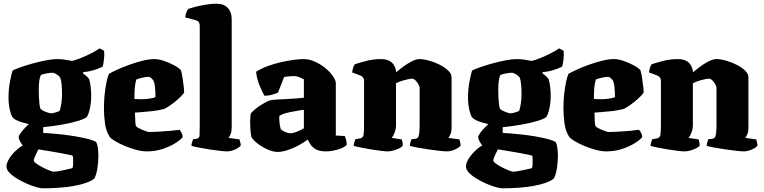

<svg xmlns="http://www.w3.org/2000/svg" viewBox="-20 -820 4137 1040"><path d="M210 200Q199 200 176 193.5Q153 187 125.5 175Q98 163 73 148Q48 133 31.5 116Q15 99 15 82Q15 64 28.5 41.5Q42 19 62.5 -1Q83 -21 103 -32Q96 -41 88.5 -54.5Q81 -68 81 -76Q81 -85 92.5 -100.5Q104 -116 119.5 -131.5Q135 -147 146 -156L214 -140V-100Q226 -100 255 -97.5Q284 -95 320.5 -91Q357 -87 394 -80.5Q431 -74 460 -66.5Q489 -59 501 -50Q508 -37 510.5 -15.5Q513 6 513 22Q513 59 507 95Q501 131 490 148Q473 161 444.5 171Q416 181 378.5 187.5Q341 194 298 197Q255 200 210 200ZM270 110Q282 110 298.5 107Q315 104 334.5 99.5Q354 95 372 91Q374 86 375 81.5Q376 77 376 66Q376 58 376 45.5Q376 33 374 24Q371 22 353 18Q335 14 309.5 9.5Q284 5 258 0.5Q232 -4 212.5 -7Q193 -10 188 -11Q183 -1 177 11Q171 23 167 33.5Q163 44 163 49Q163 56 177.5 66.5Q192 77 211.5 87Q231 97 248 103.5Q265 110 270 110ZM214 -131Q178 -139 149.5 -145Q121 -151 100.5 -157Q80 -163 67 -170Q54 -177 47 -186Q39 -198 32.5 -228Q26 -258 26 -286Q26 -335 33.5 -375.5Q41 -416 48 -438Q59 -444 88 -454.5Q117 -465 154.5 -475.5Q192 -486 228.5 -493Q265 -500 290 -500Q309 -500 330 -497Q351 -494 370 -490Q386 -493 415 -504.5Q444 -516 473.5 -531Q503 -546 519 -558L544 -545Q546 -525 543.5 -500.5Q541 -476 536 -459Q507 -445 481 -438Q455 -431 430 -429V-422Q435 -418 445 -410.5Q455 -403 463 -391Q468 -375 471 -349.5Q474 -324 474 -302Q474 -267 467.5 -235Q461 -203 450 -186Q438 -176 400.5 -164.5Q363 -153 313 -144.5Q263 -136 214 -131ZM258 -206Q261 -206 269.5 -208Q278 -210 287.5 -213Q297 -216 303 -219Q309 -236 312.5 -261Q316 -286 316 -312Q316 -339 313.5 -364Q311 -389 306 -400Q302 -406 294 -412Q286 -418 278 -422Q270 -426 264 -426Q258 -426 248.5 -425Q239 -424 227.5 -421.5Q216 -419 202 -414Q195 -401 192.5 -380.5Q190 -360 190 -329Q190 -313 191 -292Q192 -271 194 -253.5Q196 -236 200 -230Q204 -225 215.5 -219.5Q227 -214 239.5 -210Q252 -206 258 -206Z M775 0Q748 0 715.5 -9Q683 -18 652.5 -31Q622 -44 600.5 -57.5Q579 -71 574 -79Q555 -108 549 -149.5Q543 -191 543 -234Q543 -269 546.5 -305.5Q550 -342 556.5 -373Q563 -404 570 -420Q585 -429 614.5 -442.5Q644 -456 680 -469Q716 -482 752 -491Q788 -500 817 -500Q839 -500 867.5 -490.5Q896 -481 922 -467Q948 -453 960 -440Q965 -423 969 -397Q973 -371 975.5 -348Q978 -325 977 -317Q963 -299 943 -281.5Q923 -264 903.5 -250.5Q884 -237 870 -230Q838 -222 809 -218.5Q780 -215 755.5 -213.5Q731 -212 711 -210Q712 -176 713 -158.5Q714 -141 718 -136Q720 -132 729.5 -127Q739 -122 750.5 -117Q762 -112 772.5 -108.5Q783 -105 788 -105Q803 -105 823 -106Q843 -107 865 -108.5Q887 -110 909.5 -112Q932 -114 952 -117Q957 -112 962.5 -102.5Q968 -93 970 -78Q961 -65 932.5 -46.5Q904 -28 863.5 -14Q823 0 775 0ZM763 -283Q773 -284 782.5 -285Q792 -286 802 -288Q812 -290 822 -294Q822 -305 821.5 -321Q821 -337 819 -354Q817 -371 811 -384Q804 -393 798.5 -397.5Q793 -402 789.5 -403Q786 -404 784 -404Q777 -404 764.5 -402Q752 -400 739.5 -396.5Q727 -393 719 -390Q714 -376 711.5 -356.5Q709 -337 708.5 -318Q708 -299 708 -284Q725 -283 738 -282.5Q751 -282 763 -283Z M1211 0Q1198 0 1171 -3Q1144 -6 1112.5 -11Q1081 -16 1055 -21Q1029 -26 1017 -30Q1017 -38 1020 -48.5Q1023 -59 1026 -66L1043 -68Q1060 -70 1061 -87Q1062 -104 1062 -147V-682Q1062 -690 1057.5 -698.5Q1053 -707 1042 -710L983 -726Q985 -743 990.5 -755Q996 -767 1000 -772Q1011 -776 1036 -782.5Q1061 -789 1092 -794.5Q1123 -800 1152 -800Q1192 -800 1213.5 -777.5Q1235 -755 1235 -717V-129Q1235 -108 1229 -93.5Q1223 -79 1218 -73L1277 -65Q1279 -60 1281.5 -49.5Q1284 -39 1284 -31Q1278 -24 1265.5 -16.5Q1253 -9 1238.5 -4.5Q1224 0 1211 0Z M1485 3Q1460 3 1430.5 -10Q1401 -23 1376.5 -41.5Q1352 -60 1342 -77Q1338 -95 1336.5 -117.5Q1335 -140 1335 -157Q1335 -173 1336 -185.5Q1337 -198 1339 -206Q1348 -217 1362 -228.5Q1376 -240 1391.5 -250Q1407 -260 1420.5 -267Q1434 -274 1441 -276Q1451 -279 1475.5 -280.5Q1500 -282 1523 -283Q1541 -284 1557 -285Q1573 -286 1587 -287Q1601 -288 1611 -289Q1621 -290 1626 -291V-390Q1607 -401 1593.5 -404.5Q1580 -408 1570 -408Q1561 -408 1544.5 -406.5Q1528 -405 1519 -403L1486 -319Q1479 -315 1459 -308.5Q1439 -302 1413 -301Q1403 -317 1387.5 -353Q1372 -389 1367 -431Q1393 -448 1427.5 -461Q1462 -474 1499 -482.5Q1536 -491 1569 -495.5Q1602 -500 1623 -500Q1655 -500 1686 -486Q1717 -472 1742.5 -451Q1768 -430 1783.5 -407.5Q1799 -385 1799 -368V-86L1848 -83Q1851 -76 1854.5 -63.5Q1858 -51 1858 -35Q1847 -24 1827 -16Q1807 -8 1785 -4Q1763 0 1746 0Q1712 0 1692.5 -10.5Q1673 -21 1663 -36Q1653 -51 1647 -64Q1625 -47 1595.5 -31.5Q1566 -16 1536.5 -6.5Q1507 3 1485 3ZM1552 -98Q1561 -98 1574.5 -102Q1588 -106 1602 -112.5Q1616 -119 1626 -125V-225Q1616 -225 1606 -222.5Q1596 -220 1580 -218Q1556 -214 1533 -208.5Q1510 -203 1493 -192Q1492 -176 1494 -155.5Q1496 -135 1501 -120Q1512 -110 1527 -104Q1542 -98 1552 -98Z M2081 0Q2069 0 2043 -3Q2017 -6 1987.5 -11Q1958 -16 1933 -21Q1908 -26 1896 -30Q1896 -38 1899 -48Q1902 -58 1905 -66L1929 -70Q1946 -73 1949 -88Q1952 -103 1952 -147V-382Q1952 -392 1947 -399.5Q1942 -407 1932 -411L1887 -428Q1889 -440 1892 -451Q1895 -462 1902 -472Q1919 -478 1960 -489Q2001 -500 2044 -500Q2081 -500 2101.5 -482Q2122 -464 2126 -429Q2139 -440 2161.5 -457Q2184 -474 2209 -487Q2234 -500 2252 -500Q2275 -500 2305 -491.5Q2335 -483 2362.5 -469Q2390 -455 2408 -437.5Q2426 -420 2426 -402V-129Q2426 -107 2420 -93Q2414 -79 2409 -73L2468 -65Q2470 -60 2472.5 -50Q2475 -40 2475 -31Q2470 -24 2457 -16.5Q2444 -9 2429.5 -4.5Q2415 0 2402 0Q2389 0 2361 -3Q2333 -6 2300 -11Q2267 -16 2239.5 -21Q2212 -26 2200 -30Q2200 -38 2203 -48.5Q2206 -59 2209 -66L2228 -68Q2239 -69 2244 -76Q2249 -83 2251 -99.5Q2253 -116 2253 -147V-344Q2253 -350 2249 -358.5Q2245 -367 2239 -375Q2233 -383 2226 -388.5Q2219 -394 2214 -394Q2206 -394 2193.5 -391.5Q2181 -389 2168 -385.5Q2155 -382 2143.5 -377.5Q2132 -373 2125 -369V-143Q2125 -121 2117.5 -102Q2110 -83 2102 -73L2156 -65Q2157 -63 2159.5 -52.5Q2162 -42 2162 -31Q2157 -24 2142 -16.5Q2127 -9 2110 -4.5Q2093 0 2081 0Z M2699 200Q2688 200 2665 193.5Q2642 187 2614.5 175Q2587 163 2562 148Q2537 133 2520.5 116Q2504 99 2504 82Q2504 64 2517.5 41.5Q2531 19 2551.5 -1Q2572 -21 2592 -32Q2585 -41 2577.5 -54.5Q2570 -68 2570 -76Q2570 -85 2581.5 -100.5Q2593 -116 2608.5 -131.5Q2624 -147 2635 -156L2703 -140V-100Q2715 -100 2744 -97.5Q2773 -95 2809.5 -91Q2846 -87 2883 -80.5Q2920 -74 2949 -66.5Q2978 -59 2990 -50Q2997 -37 2999.5 -15.5Q3002 6 3002 22Q3002 59 2996 95Q2990 131 2979 148Q2962 161 2933.5 171Q2905 181 2867.5 187.5Q2830 194 2787 197Q2744 200 2699 200ZM2759 110Q2771 110 2787.5 107Q2804 104 2823.5 99.5Q2843 95 2861 91Q2863 86 2864 81.5Q2865 77 2865 66Q2865 58 2865 45.5Q2865 33 2863 24Q2860 22 2842 18Q2824 14 2798.5 9.5Q2773 5 2747 0.5Q2721 -4 2701.5 -7Q2682 -10 2677 -11Q2672 -1 2666 11Q2660 23 2656 33.5Q2652 44 2652 49Q2652 56 2666.5 66.5Q2681 77 2700.5 87Q2720 97 2737 103.5Q2754 110 2759 110ZM2703 -131Q2667 -139 2638.5 -145Q2610 -151 2589.5 -157Q2569 -163 2556 -170Q2543 -177 2536 -186Q2528 -198 2521.5 -228Q2515 -258 2515 -286Q2515 -335 2522.5 -375.5Q2530 -416 2537 -438Q2548 -444 2577 -454.5Q2606 -465 2643.5 -475.5Q2681 -486 2717.5 -493Q2754 -500 2779 -500Q2798 -500 2819 -497Q2840 -494 2859 -490Q2875 -493 2904 -504.5Q2933 -516 2962.5 -531Q2992 -546 3008 -558L3033 -545Q3035 -525 3032.5 -500.5Q3030 -476 3025 -459Q2996 -445 2970 -438Q2944 -431 2919 -429V-422Q2924 -418 2934 -410.5Q2944 -403 2952 -391Q2957 -375 2960 -349.5Q2963 -324 2963 -302Q2963 -267 2956.5 -235Q2950 -203 2939 -186Q2927 -176 2889.5 -164.5Q2852 -153 2802 -144.5Q2752 -136 2703 -131ZM2747 -206Q2750 -206 2758.5 -208Q2767 -210 2776.5 -213Q2786 -216 2792 -219Q2798 -236 2801.5 -261Q2805 -286 2805 -312Q2805 -339 2802.5 -364Q2800 -389 2795 -400Q2791 -406 2783 -412Q2775 -418 2767 -422Q2759 -426 2753 -426Q2747 -426 2737.5 -425Q2728 -424 2716.5 -421.5Q2705 -419 2691 -414Q2684 -401 2681.5 -380.5Q2679 -360 2679 -329Q2679 -313 2680 -292Q2681 -271 2683 -253.5Q2685 -236 2689 -230Q2693 -225 2704.5 -219.5Q2716 -214 2728.5 -210Q2741 -206 2747 -206Z M3264 0Q3237 0 3204.5 -9Q3172 -18 3141.5 -31Q3111 -44 3089.5 -57.5Q3068 -71 3063 -79Q3044 -108 3038 -149.5Q3032 -191 3032 -234Q3032 -269 3035.5 -305.5Q3039 -342 3045.5 -373Q3052 -404 3059 -420Q3074 -429 3103.5 -442.5Q3133 -456 3169 -469Q3205 -482 3241 -491Q3277 -500 3306 -500Q3328 -500 3356.5 -490.5Q3385 -481 3411 -467Q3437 -453 3449 -440Q3454 -423 3458 -397Q3462 -371 3464.5 -348Q3467 -325 3466 -317Q3452 -299 3432 -281.5Q3412 -264 3392.5 -250.5Q3373 -237 3359 -230Q3327 -222 3298 -218.5Q3269 -215 3244.5 -213.5Q3220 -212 3200 -210Q3201 -176 3202 -158.5Q3203 -141 3207 -136Q3209 -132 3218.5 -127Q3228 -122 3239.5 -117Q3251 -112 3261.5 -108.5Q3272 -105 3277 -105Q3292 -105 3312 -106Q3332 -107 3354 -108.5Q3376 -110 3398.5 -112Q3421 -114 3441 -117Q3446 -112 3451.5 -102.5Q3457 -93 3459 -78Q3450 -65 3421.5 -46.5Q3393 -28 3352.5 -14Q3312 0 3264 0ZM3252 -283Q3262 -284 3271.5 -285Q3281 -286 3291 -288Q3301 -290 3311 -294Q3311 -305 3310.5 -321Q3310 -337 3308 -354Q3306 -371 3300 -384Q3293 -393 3287.5 -397.5Q3282 -402 3278.5 -403Q3275 -404 3273 -404Q3266 -404 3253.5 -402Q3241 -400 3228.5 -396.5Q3216 -393 3208 -390Q3203 -376 3200.5 -356.5Q3198 -337 3197.5 -318Q3197 -299 3197 -284Q3214 -283 3227 -282.5Q3240 -282 3252 -283Z M3689 0Q3677 0 3651 -3Q3625 -6 3595.5 -11Q3566 -16 3541 -21Q3516 -26 3504 -30Q3504 -38 3507 -48Q3510 -58 3513 -66L3537 -70Q3554 -73 3557 -88Q3560 -103 3560 -147V-382Q3560 -392 3555 -399.5Q3550 -407 3540 -411L3495 -428Q3497 -440 3500 -451Q3503 -462 3510 -472Q3527 -478 3568 -489Q3609 -500 3652 -500Q3689 -500 3709.5 -482Q3730 -464 3734 -429Q3747 -440 3769.5 -457Q3792 -474 3817 -487Q3842 -500 3860 -500Q3883 -500 3913 -491.5Q3943 -483 3970.5 -469Q3998 -455 4016 -437.5Q4034 -420 4034 -402V-129Q4034 -107 4028 -93Q4022 -79 4017 -73L4076 -65Q4078 -60 4080.5 -50Q4083 -40 4083 -31Q4078 -24 4065 -16.5Q4052 -9 4037.5 -4.5Q4023 0 4010 0Q3997 0 3969 -3Q3941 -6 3908 -11Q3875 -16 3847.5 -21Q3820 -26 3808 -30Q3808 -38 3811 -48.5Q3814 -59 3817 -66L3836 -68Q3847 -69 3852 -76Q3857 -83 3859 -99.5Q3861 -116 3861 -147V-344Q3861 -350 3857 -358.5Q3853 -367 3847 -375Q3841 -383 3834 -388.5Q3827 -394 3822 -394Q3814 -394 3801.5 -391.5Q3789 -389 3776 -385.5Q3763 -382 3751.5 -377.5Q3740 -373 3733 -369V-143Q3733 -121 3725.5 -102Q3718 -83 3710 -73L3764 -65Q3765 -63 3767.5 -52.5Q3770 -42 3770 -31Q3765 -24 3750 -16.5Q3735 -9 3718 -4.5Q3701 0 3689 0Z"/></svg>

Font: Texturina 12pt Black
Style: Regular
Weight: 900
Designer: Guillermo Torres Carreño
Foundry: Omnibus-Type
Version: Version 1.002